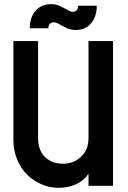

<svg xmlns="http://www.w3.org/2000/svg" viewBox="-20 -899 617 929"><path d="M261.2 9.8Q220.2 9.8 181.2 -7.1Q142.1 -23.9 111.8 -53.5Q81.5 -83 63.2 -126.7Q44.9 -170.4 44.9 -220.2V-700.2H164.1V-232.9Q164.1 -171.9 197.5 -139.4Q231 -106.9 286.1 -106.9Q336.4 -106.9 372.3 -140.6Q408.2 -174.3 408.2 -230V-700.2H526.9V0H408.2V-59.1Q389.6 -27.8 350.8 -9Q312 9.8 261.2 9.8ZM124 -762.2Q124 -814.9 152.1 -846.9Q180.2 -878.9 227.1 -878.9Q250.5 -878.9 270.5 -869.6Q290.5 -860.4 305.9 -851.1Q321.3 -841.8 333 -841.8Q345.2 -841.8 351.6 -850.3Q357.9 -858.9 357.9 -871.1H448.2Q448.2 -818.4 420.7 -786.1Q393.1 -753.9 346.2 -753.9Q322.8 -753.9 302.7 -763.2Q282.7 -772.5 267.3 -781.7Q252 -791 240.2 -791Q227.5 -791 220.7 -782.7Q213.9 -774.4 213.9 -762.2Z"/></svg>

Font: Cakra Normal
Style: Regular
Weight: 400
Designer: Lucia Kollert, Vojtech Kollert
Foundry: OoM Type
Version: Version 1.000;Glyphs 3.1.1 (3148)